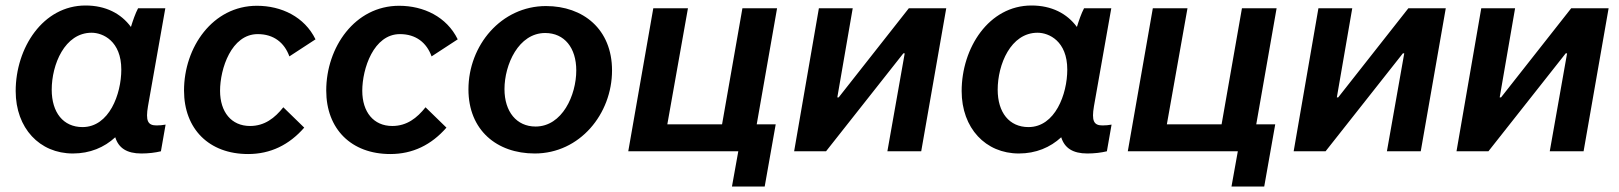

<svg xmlns="http://www.w3.org/2000/svg" viewBox="-20 -550 5887 698"><path d="M494 8C520 8 544 5 565 0L582 -97C571 -95 561 -94 549 -94C517 -94 509 -111 518 -164L581 -520H482C472 -501 463 -475 456 -452C420 -501 364 -530 291 -530C136 -530 37 -376 37 -219C37 -84 124 8 245 8C307 8 359 -14 399 -51C411 -12 441 8 494 8ZM313 -431C354 -431 421 -401 421 -297C421 -208 377 -88 280 -88C210 -88 168 -141 168 -224C168 -315 215 -431 313 -431Z M882 10C963 10 1031 -23 1086 -86L1010 -160C979 -121 942 -92 889 -92C821 -92 780 -143 780 -220C780 -300 821 -426 917 -426C975 -426 1014 -395 1032 -345L1127 -407C1087 -489 1003 -529 914 -529C753 -529 649 -378 649 -221C649 -81 740 10 882 10Z M1399 10C1480 10 1548 -23 1603 -86L1527 -160C1496 -121 1459 -92 1406 -92C1338 -92 1297 -143 1297 -220C1297 -300 1338 -426 1434 -426C1492 -426 1531 -395 1549 -345L1644 -407C1604 -489 1520 -529 1431 -529C1270 -529 1166 -378 1166 -221C1166 -81 1257 10 1399 10Z M1924 8C2088 8 2205 -136 2205 -294C2205 -444 2100 -528 1965 -528C1802 -528 1683 -385 1683 -225C1683 -77 1786 8 1924 8ZM1927 -90C1858 -90 1814 -144 1814 -226C1814 -315 1865 -430 1962 -430C2032 -430 2075 -376 2075 -294C2075 -204 2024 -90 1927 -90Z M2800 -98H2731L2805 -520H2679L2605 -98H2406L2481 -520H2355L2264 0H2664L2641 128H2760Z M2867 0H2983L3264 -356H3269L3206 0H3329L3420 -520H3284L3029 -196H3024L3080 -520H2957Z M3933 8C3959 8 3983 5 4004 0L4021 -97C4010 -95 4000 -94 3988 -94C3956 -94 3948 -111 3957 -164L4020 -520H3921C3911 -501 3902 -475 3895 -452C3859 -501 3803 -530 3730 -530C3575 -530 3476 -376 3476 -219C3476 -84 3563 8 3684 8C3746 8 3798 -14 3838 -51C3850 -12 3880 8 3933 8ZM3752 -431C3793 -431 3860 -401 3860 -297C3860 -208 3816 -88 3719 -88C3649 -88 3607 -141 3607 -224C3607 -315 3654 -431 3752 -431Z M4616 -98H4547L4621 -520H4495L4421 -98H4222L4297 -520H4171L4080 0H4480L4457 128H4576Z M4683 0H4799L5080 -356H5085L5022 0H5145L5236 -520H5100L4845 -196H4840L4896 -520H4773Z M5275 0H5391L5672 -356H5677L5614 0H5737L5828 -520H5692L5437 -196H5432L5488 -520H5365Z"/></svg>

Font: Fixel Text 20240404 SemiBold
Style: Italic
Weight: 600
Width: 4
Italic angle: -10°
Designer: AlfaBravo + MacPaw
Foundry: Kyrylo Tkachov, Marchela Mozhyna, Serhii Makarenko, Maria Weinstein, Zakhar Kryvoshyya
Version: Version 1.211;Glyphs 3.2 (3225)